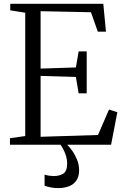

<svg xmlns="http://www.w3.org/2000/svg" viewBox="-20 -763 650 1012"><path d="M113 -46V-696L34 -708.5V-743H524.5L538.5 -596H495.5L459.5 -698.5L194 -704V-401.5L380 -407.5L394.5 -492H437V-271H394.5L380 -357.5L194 -363V-42L496.5 -51.5L554.5 -185.5L598.5 -171.5L565.5 0H32.5V-34.5ZM285 228.5Q267.5 228.5 247.5 224.8Q227.5 221 215 216V157.5Q225.5 161 239.2 163Q253 165 261.5 165Q294.5 165 314.2 151.8Q334 138.5 334 98Q334 78.5 328 59.2Q322 40 313.8 24.2Q305.5 8.5 299 0H318.5H334Q345.5 10.5 360.2 31Q375 51.5 386 78.2Q397 105 397 135Q397 166 383.5 187Q370 208 345 218.2Q320 228.5 285 228.5Z"/></svg>

Font: Merriweather 60pt Light
Style: Regular
Weight: 300
Version: Version 2.100